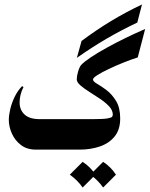

<svg xmlns="http://www.w3.org/2000/svg" viewBox="-20 -671 671 861"><path d="M292 0H141.1Q100.6 0 73.5 -21Q46.4 -42 33 -72.8Q19.5 -103.5 19.5 -133.3Q19.5 -154.3 26.1 -182.1Q32.7 -210 46.1 -237.5Q59.6 -265.1 79.1 -284.7L85.4 -280.8Q76.2 -262.7 72 -245.1Q67.9 -227.5 67.9 -211.9Q67.9 -178.2 90.1 -157.5Q112.3 -136.7 158.2 -136.7H294.9Q300.8 -136.7 304.7 -125Q308.6 -113.3 310.3 -97.9Q312 -82.5 312 -72.3Q312 -61 309.6 -43.7Q307.1 -26.4 302.7 -13.2Q298.3 0 292 0ZM630.9 -541 597.7 -413.6Q568.4 -404.3 533.7 -390.4Q499 -376.5 467.8 -361.6Q436.5 -346.7 416.7 -334.2Q397 -321.8 397 -314.5Q397 -305.7 415.5 -295.2Q434.1 -284.7 458 -266.6Q481.9 -248.5 500.5 -218.3Q519 -188 519 -139.6Q519 -89.8 494.1 -59.1Q469.2 -28.3 427.7 -14.2Q386.2 0 336.9 0H290.5Q280.8 0 271.2 -20Q261.7 -40 261.7 -68.4Q261.7 -97.2 271.2 -116.9Q280.8 -136.7 290.5 -136.7H395Q442.4 -136.7 461.2 -139.9Q480 -143.1 482.9 -147.7Q485.8 -152.3 485.8 -157.2Q485.8 -176.3 469.5 -193.8Q453.1 -211.4 429.2 -227.5Q405.3 -243.7 381.1 -258.8Q356.9 -273.9 340.6 -288.1Q324.2 -302.2 324.2 -315.9Q324.2 -329.6 330.3 -350.3Q336.4 -371.1 344.2 -379.9Q357.9 -394.5 388.4 -414.8Q418.9 -435.1 459.7 -457.5Q500.5 -480 545.2 -501.7Q589.8 -523.4 630.9 -541ZM324.7 -411.6 345.7 -487.3Q412.6 -537.1 478 -576.7Q543.5 -616.2 616.7 -650.9L595.7 -569.8Q522.5 -535.2 456.5 -496.6Q390.6 -458 324.7 -411.6ZM350.6 54.7Q385.7 77.6 408.2 112.3L350.6 169.9Q327.6 136.7 293 112.3ZM442.4 54.7Q477.5 77.6 500 112.3L442.4 169.9Q419.4 136.7 384.8 112.3Z"/></svg>

Font: Lateef ExtraBold
Style: Regular
Weight: 800
Designer: SIL International
Foundry: SIL International
Version: Version 4.200